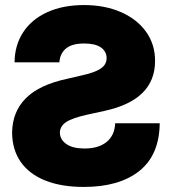

<svg xmlns="http://www.w3.org/2000/svg" viewBox="-20 -737 686 766"><path d="M315.4 -716.8Q397.9 -716.8 462.4 -688.7Q526.9 -660.6 563 -609.9Q599.1 -559.1 598.6 -493.2Q598.6 -338.9 398.4 -294.9L327.1 -279.3Q268.1 -266.1 243.9 -250Q219.7 -233.9 218.8 -208Q219.7 -179.2 245.4 -161.9Q271 -144.5 317.4 -144.5Q373 -144.5 405.3 -170.7Q437.5 -196.8 439.5 -245.1H617.2Q615.7 -118.2 535.6 -54.7Q455.6 8.8 314.5 8.8Q225.1 8.8 161.1 -16.6Q97.2 -42 63 -90.6Q28.8 -139.2 28.3 -208Q29.3 -291 83 -345Q136.7 -398.9 249 -422.9L307.6 -436.5Q357.4 -447.3 381.3 -463.1Q405.3 -479 405.3 -504.9Q405.3 -531.7 382.8 -547.6Q360.4 -563.5 315.4 -563.5Q268.6 -563.5 244.1 -544.2Q219.7 -524.9 216.8 -488.3H38.1Q38.6 -556.6 72.5 -608.4Q106.4 -660.2 168.9 -688.5Q231.4 -716.8 315.4 -716.8Z"/></svg>

Font: Pretendard JP Black
Style: Regular
Weight: 900
Designer: Base glyphs from Inter by Rasmus Andersson; Hangeul glyphs from Noto Sans CJK(Source Han Sans) by Jang Soo-young and Kan
Foundry: Kil Hyung-jin
Version: Version 1.309